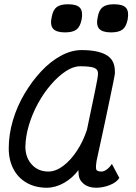

<svg xmlns="http://www.w3.org/2000/svg" viewBox="-20 -867 640 901"><path d="M505 -98 540 -32Q527 -11 495 1.5Q463 14 431 14Q395 14 372.5 -4.5Q350 -23 349 -51Q348 -56 348 -63Q348 -68 349 -70Q321 -32 281 -9Q240 14 200 14Q146 14 105.5 -9Q65 -32 43 -74Q21 -116 21 -171Q21 -236 40.5 -302Q60 -368 95 -427Q130 -486 173.5 -532.5Q217 -579 266 -605.5Q315 -632 363 -632Q439 -632 479 -609Q519 -586 519 -533Q520 -528 518.5 -517.5Q517 -507 512 -482.5Q507 -458 497.5 -412.5Q488 -367 472.5 -293.5Q457 -220 433 -111Q429 -87 431 -74.5Q433 -62 456 -62Q468 -62 481.5 -72Q495 -82 505 -98ZM207 -62Q241 -62 276 -88Q311 -114 340.5 -158.5Q370 -203 388 -258Q410 -364 425 -435Q440 -506 440 -522Q440 -542 421 -549Q402 -556 356 -556Q324 -556 289 -533Q254 -510 220 -471Q186 -432 159 -383Q132 -334 116 -281Q100 -228 99 -177Q100 -126 130 -94Q160 -62 207 -62ZM501 -715Q460 -715 445 -732.5Q430 -750 439 -789Q445 -821 462.5 -834Q480 -847 515 -847Q557 -847 571.5 -830Q586 -813 579 -775Q572 -741 554.5 -728Q537 -715 501 -715ZM285 -715Q244 -715 229 -732.5Q214 -750 223 -789Q229 -821 246.5 -834Q264 -847 299 -847Q341 -847 355.5 -830Q370 -813 363 -775Q356 -741 338.5 -728Q321 -715 285 -715Z"/></svg>

Font: Victor Mono Thin Medium
Style: Italic
Weight: 500
Italic angle: -12°
Monospace: yes
Version: Version 1.561;gftools[0.9.30]